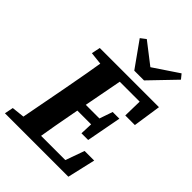

<svg xmlns="http://www.w3.org/2000/svg" viewBox="-256 -1002 1114 1114"><g transform="rotate(45 301.5 -444.5)"><path d="M-2 0H149.9L162.8 -68.7H148.9L8.8 -53.7L-2 0ZM75.7 0H229.4C246.1 -103 264.8 -207 284.6 -310.7L350.4 -657H196C179.3 -554 161.3 -450 141.6 -347L75.7 0ZM108.3 -603.3 245.2 -588.3H260.8L273.9 -657H119.2L108.3 -603.3ZM149.9 0H518.6L558.3 -172.2H479.5L417.9 0L498.9 -55.8H160.7L149.9 0ZM209.1 -308.2H422.5L433.4 -366.4H220.2L209.1 -308.2ZM262.5 -600.5H562.3L504.3 -657L500.7 -484.8H579.5L605 -657H273.9L262.5 -600.5ZM394.1 -231.9H449.1L489.8 -447.3H434.8L401.8 -351.4L398.1 -332.8L394.1 -231.9ZM275.6 -886.5 242.8 -861.4 353.8 -705.5H433.8L582.4 -860L559.1 -888.6L362.1 -756.6H443.4L275.6 -886.5Z"/></g></svg>

Font: Source Serif Variable
Style: Italic
Weight: 389
Italic angle: -12°
Designer: Frank Grießhammer
Foundry: Adobe Systems Incorporated
Version: Version 3.001;hotconv 1.0.111;makeotfexe 2.5.65597